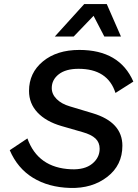

<svg xmlns="http://www.w3.org/2000/svg" viewBox="-20 -917 679 946"><path d="M506 -897 576 -737H494L441 -839L343 -737H250L395 -897ZM326 9Q219 6 142.5 -41Q66 -88 28 -177L115 -235Q167 -90 330 -83Q397 -80 434 -110Q471 -140 471 -184Q471 -215 450.5 -234.5Q430 -254 387 -266L283 -296Q207 -318 165 -362.5Q123 -407 123 -469Q123 -558 191.5 -614.5Q260 -671 371 -671Q569 -671 637 -515L549 -459Q511 -578 367 -578Q304 -578 269.5 -551Q235 -524 235 -483Q235 -453 259 -429Q283 -405 324 -393L437 -359Q583 -315 583 -199Q583 -103 508.5 -45.5Q434 12 326 9Z"/></svg>

Font: Elaine Sans Medium
Style: Italic
Weight: 500
Italic angle: -13°
Designer: Wei Huang
Foundry: Wei Huang
Version: Version 2.001;December 24, 2019;FontCreator 12.0.0.2547 64-b